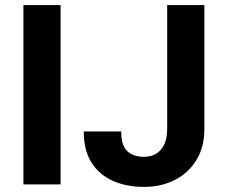

<svg xmlns="http://www.w3.org/2000/svg" viewBox="-20 -731 891 761"><path d="M220.2 0H72.8V-710.9H220.2ZM642.6 -710.9H790V-218.8Q790 -147.9 758.5 -96.7Q727.1 -45.4 673.1 -17.8Q619.1 9.8 551.3 9.8Q481.9 9.8 428 -13.9Q374 -37.6 343 -86.2Q312 -134.8 312 -210H460.4Q460.4 -153.3 485.1 -131.3Q509.8 -109.4 551.3 -109.4Q579.1 -109.4 599.6 -122.1Q620.1 -134.8 631.3 -159.4Q642.6 -184.1 642.6 -218.8Z"/></svg>

Font: Heebo
Style: Bold
Weight: 700
Designer: Oded Ezer
Foundry: Ezer Type House
Version: Version 3.100